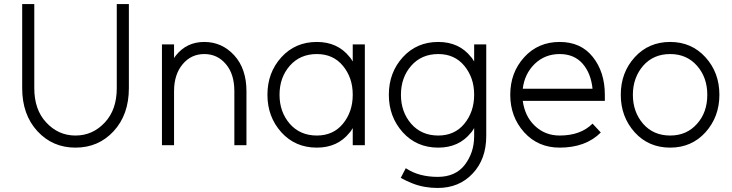

<svg xmlns="http://www.w3.org/2000/svg" viewBox="-20 -720 3631 952"><path d="M90 -700V-283Q90 -151 166 -69Q241 12 354 12Q468 12 543 -69Q581 -110 600 -163.5Q619 -217 619 -283V-700H559V-283Q559 -176 500 -113Q440 -48 354 -48Q269 -48 209 -113Q150 -176 150 -283V-700Z M1202 0V-268Q1202 -323 1187 -367.5Q1172 -412 1142 -445Q1081 -512 993 -512Q906 -512 853 -446Q851 -443 848 -439.5Q845 -436 843 -432V-500H783V0H843V-268Q843 -351 886 -402Q928 -452 993 -452Q1058 -452 1100 -402Q1142 -353 1142 -268V0Z M1729 -500V-415Q1725 -421 1721.5 -427Q1718 -433 1713 -438Q1654 -512 1551 -512Q1444 -512 1375 -436Q1306 -360 1306 -250Q1306 -141 1375 -64Q1444 12 1551 12Q1654 12 1713 -62Q1718 -67 1721.5 -73Q1725 -79 1729 -85V0H1789V-500ZM1551 -452Q1632 -452 1680 -394Q1704 -365 1716.5 -329.5Q1729 -294 1729 -250Q1729 -207 1716.5 -171Q1704 -135 1680 -106Q1632 -48 1551 -48Q1468 -48 1417 -106Q1366 -165 1366 -250Q1366 -336 1417 -394Q1468 -452 1551 -452Z M2153 -512Q2046 -512 1977 -436Q1908 -360 1908 -250Q1908 -141 1977 -64Q2046 12 2153 12Q2256 12 2315 -62Q2320 -67 2323.5 -73Q2327 -79 2331 -85Q2331 -73 2331 -65.5Q2331 -58 2331 -46Q2331 -3 2319 32.5Q2307 68 2284 98Q2238 157 2150 157Q2104 157 2064.5 146.5Q2025 136 1992 114L1967 162Q1996 178 2025.5 189.5Q2055 201 2086 206.5Q2117 212 2150 212Q2257 212 2324 140Q2391 69 2391 -46V-500H2331V-415Q2327 -421 2323.5 -427Q2320 -433 2315 -438Q2256 -512 2153 -512ZM2153 -452Q2234 -452 2282 -394Q2306 -365 2318.5 -329.5Q2331 -294 2331 -250Q2331 -207 2318.5 -171Q2306 -135 2282 -106Q2234 -48 2153 -48Q2070 -48 2019 -106Q1968 -165 1968 -250Q1968 -336 2019 -394Q2070 -452 2153 -452Z M2979 -220V-250Q2979 -363 2919 -438Q2860 -512 2755 -512Q2648 -512 2579 -436Q2510 -360 2510 -250Q2510 -141 2579 -64Q2648 12 2755 12Q2884 12 2959 -63L2918 -107Q2859 -48 2755 -48Q2682 -48 2631 -97Q2606 -121 2591.5 -152Q2577 -183 2572 -220ZM2755 -452Q2827 -452 2869 -404Q2910 -357 2918 -280H2572Q2581 -354 2631 -403Q2682 -452 2755 -452Z M3303 -452Q3385 -452 3436 -394Q3487 -336 3487 -250Q3487 -207 3474.5 -171Q3462 -135 3436 -106Q3385 -48 3303 -48Q3220 -48 3169 -106Q3118 -165 3118 -250Q3118 -293 3131 -329Q3144 -365 3169 -394Q3220 -452 3303 -452ZM3303 -512Q3196 -512 3127 -436Q3058 -360 3058 -250Q3058 -141 3127 -64Q3196 12 3303 12Q3409 12 3478 -64Q3547 -141 3547 -250Q3547 -360 3478 -436Q3409 -512 3303 -512Z"/></svg>

Font: Unageo
Style: Light
Weight: 300
Designer: Richard Sepsi
Foundry: Richard Sepsi
Version: Version 2.000